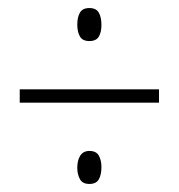

<svg xmlns="http://www.w3.org/2000/svg" viewBox="-20 -591 445 477"><path d="M202 -489Q185 -489 178.5 -500.5Q172 -512 172 -530Q172 -548 178.5 -559.5Q185 -571 202 -571Q219 -571 225.5 -559.5Q232 -548 232 -529Q232 -511 225.5 -500Q219 -489 202 -489ZM29 -336V-369H375V-336ZM202 -134Q185 -134 178.5 -146Q172 -158 172 -174Q172 -193 179.5 -204.5Q187 -216 202 -216Q219 -216 225.5 -204.5Q232 -193 232 -176Q232 -157 225.5 -145.5Q219 -134 202 -134Z"/></svg>

Font: Noto Sans Arabic ExtCond ExtLt
Style: Regular
Weight: 200
Width: 2
Designer: Monotype Design Team, Nadine Chahine, Nizar Qandah and Khaled Hosny
Foundry: Monotype Imaging Inc.
Version: Version 2.012; ttfautohint (v1.8.4.7-5d5b)